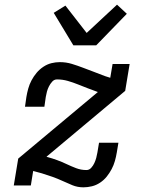

<svg xmlns="http://www.w3.org/2000/svg" viewBox="-20 -794 640 822"><path d="M337 8Q312 8 290 -1Q268 -10 247.5 -19.5Q227 -29 204.5 -37Q182 -45 159 -52L122 -62L112 0H39L58 -115L399 -400Q377 -408 356 -416Q335 -424 314 -432.5Q293 -441 270.5 -447.5Q248 -454 224 -454Q212 -454 203.5 -444.5Q195 -435 189.5 -424Q184 -413 181 -402Q178 -391 176 -379L170 -337H87L93 -379Q96 -397 101 -415Q106 -433 115 -450Q124 -467 136.5 -482Q149 -497 165.5 -508Q182 -519 200 -523.5Q218 -528 236 -528Q263 -528 287.5 -520.5Q312 -513 335.5 -504Q359 -495 383 -486Q407 -477 430 -468L452 -461L462 -520H535L516 -405L179 -123L182 -122Q204 -116 224.5 -108.5Q245 -101 265 -91.5Q285 -82 306 -74Q327 -66 350 -66Q362 -66 370.5 -75.5Q379 -85 384 -96Q389 -107 392 -118Q395 -129 397 -141L404 -183H487L480 -141Q477 -123 472 -105Q467 -87 458 -70Q449 -53 437 -38Q425 -23 408.5 -12Q392 -1 373.5 3.5Q355 8 337 8ZM294 -600 210 -739 260 -770 351 -653 481 -774 523 -735 392 -600Z"/></svg>

Font: Iosevka Plex Etoile
Style: Italic
Weight: 400
Italic angle: -9°
Designer: Belleve Invis
Foundry: Belleve Invis
Version: Version 25.1.1; ttfautohint (v1.8.4)